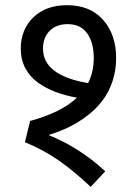

<svg xmlns="http://www.w3.org/2000/svg" viewBox="-20 -707 538 741"><path d="M428.2 -482.9Q428.2 -434.6 413.8 -392.3Q399.4 -350.1 375.2 -318.4Q351.1 -286.6 316.9 -260.5Q282.7 -234.4 246.1 -216.6Q209.5 -198.7 167 -186Q287.1 -137.7 386.2 -45.9L330.1 14.2Q263.7 -48.3 205.1 -88.9Q146.5 -129.4 76.2 -158.2L96.2 -240.2Q217.8 -273.4 276.9 -330.1Q231.9 -337.9 194.6 -352.1Q157.2 -366.2 126.2 -388.4Q95.2 -410.6 77.6 -444.1Q60.1 -477.5 60.1 -519Q60.1 -592.8 108.6 -639.9Q157.2 -687 238.8 -687Q327.6 -687 377.9 -630.4Q428.2 -573.7 428.2 -482.9ZM146 -519Q146 -416 319.8 -386.2Q341.8 -429.2 341.8 -482.9Q341.8 -543 316.4 -578.4Q291 -613.8 241.2 -613.8Q197.3 -613.8 171.6 -587.9Q146 -562 146 -519Z"/></svg>

Font: FiraGO
Style: Regular
Weight: 400
Designer: bBox Type
Foundry: bBox Type GmbH
Version: Version 1.001;PS 001.001;hotconv 1.0.88;makeotf.lib2.5.64775